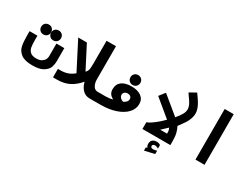

<svg xmlns="http://www.w3.org/2000/svg" viewBox="-65 -1444 3130 2381"><g transform="rotate(30 1500.0 -254.0)"><path d="M60.5 -291V-351H173V-289.5Q173 -226 179.8 -187.8Q186.5 -149.5 214 -124Q241.5 -98.5 300.5 -98.5Q346.5 -98.5 374.5 -115.5Q402.5 -132.5 414.2 -155.5Q426 -178.5 426 -197V-384H539V-197Q539 -153.5 525.2 -111.5Q511.5 -69.5 458.5 -34.8Q405.5 0 300 0Q190 0 138 -39.8Q86 -79.5 73.2 -138Q60.5 -196.5 60.5 -291ZM157.5 -471.5Q157.5 -502 177.5 -522Q197.5 -542 228.5 -542Q259 -542 279.2 -522Q299.5 -502 299.5 -471.5Q299.5 -441 279.2 -420.8Q259 -400.5 228.5 -400.5Q197.5 -400.5 177.5 -420.8Q157.5 -441 157.5 -471.5ZM300.5 -469Q300.5 -499.5 320.5 -519.5Q340.5 -539.5 371.5 -539.5Q402 -539.5 422.2 -519.5Q442.5 -499.5 442.5 -469Q442.5 -438.5 422.2 -418.2Q402 -398 371.5 -398Q340.5 -398 320.5 -418.2Q300.5 -438.5 300.5 -469Z M598.5 -121.5H639Q750 -121.5 825 -190L622 -584.5H746L912.5 -262.5Q928 -277.5 935.2 -294.2Q942.5 -311 944.8 -333Q947 -355 947 -394V-725H1082V-254Q1082 -197.5 1104.2 -159.5Q1126.5 -121.5 1166.5 -121.5H1201.5V0H1121.5Q1061.5 0 1021.5 -40.8Q981.5 -81.5 964.5 -149.5Q905 -77 831 -38.5Q757 0 655.5 0H598.5Z M1198.5 -121.5H1278Q1338.5 -121.5 1382.5 -135.5Q1347 -153 1329.2 -178.2Q1311.5 -203.5 1311.5 -245Q1311.5 -316 1361.2 -353.2Q1411 -390.5 1500 -390.5Q1588 -390.5 1639.5 -353.5Q1691 -316.5 1691 -247Q1691 -175.5 1638.5 -119.5Q1586 -63.5 1493.8 -32.2Q1401.5 -1 1286.5 -0.5L1198.5 0ZM1505 -173Q1529.5 -186 1544 -202Q1558.5 -218 1558.5 -240.5Q1558.5 -265 1542.8 -277.8Q1527 -290.5 1502 -290.5Q1475 -290.5 1458.5 -275.5Q1442 -260.5 1442 -238.5Q1442 -214.5 1461.2 -195.8Q1480.5 -177 1505 -173ZM1429.5 -482.5Q1429.5 -513 1449.5 -533Q1469.5 -553 1500.5 -553Q1531 -553 1551.2 -533Q1571.5 -513 1571.5 -482.5Q1571.5 -452 1551.2 -431.8Q1531 -411.5 1500.5 -411.5Q1469.5 -411.5 1449.5 -431.8Q1429.5 -452 1429.5 -482.5Z M2086 -252 1843 -453 1907.5 -535.5 2158.5 -329Q2203.5 -383 2223.5 -419Q2243.5 -455 2243.5 -491Q2243.5 -516 2233 -541.8Q2222.5 -567.5 2204 -595.8Q2185.5 -624 2147 -677.5L2241 -731Q2281.5 -675.5 2304.8 -638.2Q2328 -601 2341 -565.5Q2354 -530 2354 -494Q2354 -453.5 2339.2 -414.8Q2324.5 -376 2304.5 -345.2Q2284.5 -314.5 2252.5 -272Q2245.5 -264 2236 -250.5Q2256.5 -212 2267.8 -167.2Q2279 -122.5 2279 -47.5V0H1879V-96.5Q1919.5 -110 1980 -157.5Q2040.5 -205 2086 -252ZM2172.5 -102.5V-109Q2172.5 -136.5 2168.8 -150.8Q2165 -165 2156.5 -179.5L2074.5 -102.5ZM2029.5 177 2049.5 171Q2040.5 161.5 2036.5 148.5Q2032.5 135.5 2032.5 122Q2032.5 85.5 2054.5 66.5Q2076.5 47.5 2112.5 47.5Q2129.5 47.5 2142.2 51.5Q2155 55.5 2167.5 64V115.5Q2157.5 107.5 2143.8 102.8Q2130 98 2114.5 98Q2100 98 2091.2 105.5Q2082.5 113 2082.5 124Q2082.5 152 2118 152Q2140.5 152 2172 142.5V190L2029.5 223Z M2768 -725V0H2638.5V-725Z"/></g></svg>

Font: JuliaMono ExtraBold
Style: Regular
Weight: 800
Monospace: yes
Designer: cormullion
Foundry: corm
Version: Version 0.055; ttfautohint (v1.8.4)